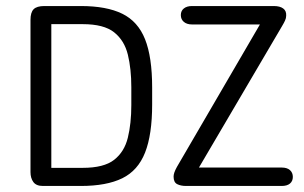

<svg xmlns="http://www.w3.org/2000/svg" viewBox="-20 -616 1006 636"><path d="M81 -46Q81 -26 90.5 -13Q100 0 122 0H248Q333 0 385 -25.5Q437 -51 460.5 -110.5Q484 -170 484 -270V-326Q484 -427 460.5 -486Q437 -545 385 -570.5Q333 -596 248 -596H127Q102 -596 91.5 -585.5Q81 -575 81 -550ZM150 -60V-536H254Q324 -536 358 -509Q392 -482 403.5 -435Q415 -388 415 -327V-268Q415 -207 403.5 -160Q392 -113 358 -86.5Q324 -60 254 -60ZM841 -535 566 -63Q560 -52 557.5 -44.5Q555 -37 555 -31Q555 -12 567 -6Q579 0 596 0H913Q931 0 940.5 -8Q950 -16 950 -30Q950 -44 940.5 -52.5Q931 -61 913 -61H639L914 -529Q920 -539 924 -547.5Q928 -556 928 -564Q929 -580 918 -588Q907 -596 887 -596H616Q599 -596 589 -588Q579 -580 579 -566Q579 -552 589 -543.5Q599 -535 616 -535Z"/></svg>

Font: Beiruti
Style: Regular
Weight: 400
Version: Version 1.00